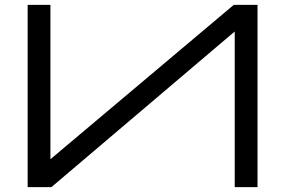

<svg xmlns="http://www.w3.org/2000/svg" viewBox="-20 -770 1173 790"><path d="M944.8 -639.6 191.4 0H93.8V-750H187.5V-115.7H188.5L941.9 -750H1039.6V0H945.8V-639.6Z"/></svg>

Font: Michroma+
Style: Regular
Weight: 400
Designer: beogot
Foundry: beogot
Version: Version